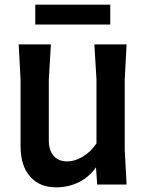

<svg xmlns="http://www.w3.org/2000/svg" viewBox="-20 -790 628 822"><path d="M514 -148 522 0H396L391 -74Q362 -32 317.5 -10Q273 12 220 12Q149 12 108.5 -34.5Q68 -81 68 -165V-450L60 -600H198L189 -450V-190Q189 -146 210 -122.5Q231 -99 268 -99Q300 -99 334 -119Q368 -139 393 -176V-450L384 -600H522L514 -450ZM452 -770V-685H131V-770Z"/></svg>

Font: Farro Medium
Style: Regular
Weight: 500
Designer: Aceler Chua
Foundry: Grayscale Limited
Version: Version 1.101